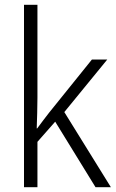

<svg xmlns="http://www.w3.org/2000/svg" viewBox="-20 -780 485 800"><path d="M136 -373Q136 -342 135 -309.5Q134 -277 133 -245H135Q147 -261 160 -278.5Q173 -296 185 -311L363 -532H427L248 -313L442 0H378L210 -273L136 -189V0H80V-760H136Z"/></svg>

Font: Noto Sans Myanmar UI SemiCondensed Light
Style: Regular
Weight: 300
Width: 4
Designer: Monotype Design Team
Foundry: Monotype Imaging Inc.
Version: Version 2.103; ttfautohint (v1.8.4.7-5d5b)